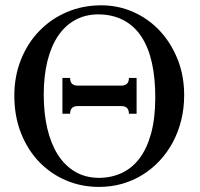

<svg xmlns="http://www.w3.org/2000/svg" viewBox="-20 -698 763 733"><path d="M572.8 -322.3Q573.2 -397.9 560.1 -457.5Q546.9 -517.1 519.8 -558.1Q492.7 -599.1 451.7 -620.8Q410.6 -642.6 356 -643.1Q306.2 -643.1 267.3 -621.8Q228.5 -600.6 201.7 -560.8Q174.8 -521 160.9 -464.1Q147 -407.2 147 -335.9Q147 -265.6 160.6 -207.5Q174.3 -149.4 200.7 -107.7Q227.1 -65.9 266.4 -42.7Q305.7 -19.5 356.9 -19Q404.3 -19 443.8 -37.1Q483.4 -55.2 512 -92.5Q540.5 -129.9 556.4 -187Q572.3 -244.1 572.8 -322.3ZM683.1 -335Q683.1 -284.7 671.9 -239.3Q660.6 -193.8 639.9 -155Q619.1 -116.2 589.8 -84.7Q560.5 -53.2 524.4 -30.8Q488.3 -8.3 446.3 3.7Q404.3 15.6 357.9 15.6Q290.5 15.6 231.7 -9.5Q172.9 -34.7 128.9 -80.6Q85 -126.5 59.8 -190.7Q34.7 -254.9 34.7 -333Q34.7 -407.2 60.1 -470.5Q85.4 -533.7 130.1 -579.8Q174.8 -626 235.4 -651.9Q295.9 -677.7 366.7 -677.7Q431.6 -677.7 489.3 -652.1Q546.9 -626.5 589.8 -580.6Q632.8 -534.7 658 -471.9Q683.1 -409.2 683.1 -335ZM472.2 -263.7Q472.2 -293 442.9 -293H276.9Q247.6 -293 247.6 -263.7H218.3V-400.4H247.6Q247.6 -371.1 276.9 -371.1H442.9Q472.2 -371.1 472.2 -400.4H501.5V-263.7Z"/></svg>

Font: Charis SIL
Style: Bold Italic
Weight: 700
Italic angle: -11°
Foundry: SIL International
Version: Version 4.112